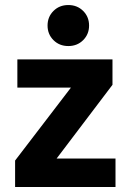

<svg xmlns="http://www.w3.org/2000/svg" viewBox="-20 -743 519 763"><path d="M251.5 -723Q287 -723 310.5 -699.5Q334 -676 334 -641.5Q334 -607 310.5 -583.5Q287 -560 251.5 -560Q216 -560 192.5 -583.5Q169 -607 169 -641.5Q169 -676 192.5 -699.5Q216 -723 251.5 -723ZM439 0H40V-105L262 -395H49V-507H427V-406L205 -113H439Z"/></svg>

Font: Hind Kochi
Style: Bold
Weight: 700
Designer: Dhruvi Tolia
Foundry: Indian Type Foundry
Version: Version 0.702;PS 1.0;hotconv 1.0.81;makeotf.lib2.5.63406